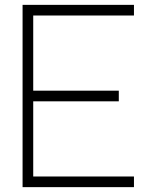

<svg xmlns="http://www.w3.org/2000/svg" viewBox="-20 -770 623 790"><path d="M531.2 -706.2V-750H72.9V0H531.2V-43.8H116.7V-353.1H468.8V-396.9H116.7V-706.2Z"/></svg>

Font: Manrope3 Thin
Style: Regular
Weight: 100
Width: 4
Designer: Mikhail Sharanda
Foundry: Mikhail Sharanda
Version: Version 3.000;PS 003.000;hotconv 1.0.88;makeotf.lib2.5.64775